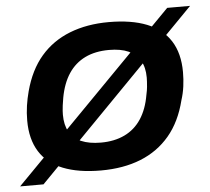

<svg xmlns="http://www.w3.org/2000/svg" viewBox="-57 -624 788 719"><g transform="rotate(-5 336.5 -264.0)"><path d="M297 12Q213 12 155 -11Q97 -34 67.5 -81Q38 -128 38 -198Q38 -227 42 -254Q46 -281 53 -307Q74 -386 118 -437Q162 -488 227 -513.5Q292 -539 374 -539Q459 -539 517 -516Q575 -493 605 -446Q635 -399 635 -328Q635 -301 631.5 -275Q628 -249 620 -224Q600 -144 556 -92Q512 -40 447 -14Q382 12 297 12ZM306 -92Q357 -92 395.5 -110.5Q434 -129 458 -165.5Q482 -202 491 -255Q495 -273 496 -284.5Q497 -296 497.5 -304.5Q498 -313 498 -320Q498 -358 483 -383.5Q468 -409 439 -422Q410 -435 366 -435Q314 -435 276 -416.5Q238 -398 214 -362Q190 -326 180 -272Q177 -255 175.5 -243Q174 -231 173.5 -223Q173 -215 173 -208Q173 -170 187.5 -144Q202 -118 232 -105Q262 -92 306 -92ZM-10 45 597 -573H683L78 45Z"/></g></svg>

Font: Archivo SemiExpanded SemiBold
Style: Italic
Weight: 600
Width: 6
Italic angle: -10°
Designer: Hector Gatti
Foundry: Omnibus-Type
Version: Version 2.001